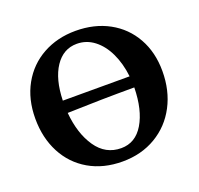

<svg xmlns="http://www.w3.org/2000/svg" viewBox="-122 -818 992 959"><g transform="rotate(-20 374.0 -338.0)"><path d="M713 -348Q713 -245 670.5 -164Q628 -83 550.5 -37Q473 9 373 9Q271 9 194.5 -35.5Q118 -80 76.5 -159.5Q35 -239 35 -341Q35 -444 78.5 -522Q122 -600 199 -642.5Q276 -685 373 -685Q473 -685 550 -643Q627 -601 670 -524.5Q713 -448 713 -348ZM195 -379H550Q542 -449 516 -504Q490 -559 449 -590.5Q408 -622 357 -622Q285 -622 241.5 -557Q198 -492 195 -379ZM553 -319Q379 -319 197 -313Q207 -200 256.5 -128Q306 -56 389 -56Q465 -56 508 -128Q551 -200 553 -319Z"/></g></svg>

Font: Vollkorn SC
Style: Bold
Weight: 700
Designer: Friedrich Althausen
Foundry: Friedrich Althausen
Version: Version 4.015